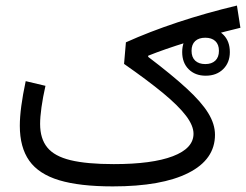

<svg xmlns="http://www.w3.org/2000/svg" viewBox="-20 -665 878 685"><path d="M712.4 -530.4Q735.3 -530.4 748.2 -518.4Q761.1 -506.4 761.1 -483.7Q761.1 -460.9 748.1 -448.6Q735.2 -436.4 712.4 -436.4Q689.5 -436.4 676.4 -448.6Q663.4 -460.9 663.4 -483.7Q663.4 -506.5 676.4 -518.5Q689.3 -530.4 712.4 -530.4ZM713.8 -564.5Q676.5 -564.5 653.3 -541Q630 -517.6 630 -479.2Q630 -440.9 653.2 -417.9Q676.4 -394.9 713.8 -394.9Q752.5 -394.9 776.3 -418.4Q800 -441.8 800 -479.2Q800 -518.5 776.5 -541.5Q753 -564.5 713.8 -564.5ZM71.7 -375.5Q50.7 -277.2 50.7 -216.3Q50.7 -139.3 84.4 -91.6Q118.1 -44 191.1 -22Q264.2 0 382.3 0Q557.1 0 652 -48Q747 -95.9 747 -184.2Q747 -222.6 722.6 -262Q698.3 -301.5 645.7 -349.7Q593.2 -398 508.6 -462.2L508.8 -466.3Q568 -490 647.7 -514.5Q727.5 -539.1 837.7 -565.9L825.3 -645.2Q714 -618.6 613.4 -585.2Q512.8 -551.7 429.2 -514L422.6 -437Q507.3 -377.9 562.3 -332.5Q617.2 -287 643.8 -251.8Q670.4 -216.6 670.4 -187.9Q670.4 -135.7 596.5 -107.6Q522.7 -79.5 385.9 -79.5Q289.5 -79.5 231.8 -93.5Q174.2 -107.4 148.7 -138.9Q123.1 -170.3 123.1 -222.9Q123.1 -247.2 128 -282.5Q132.9 -317.8 142.2 -358.8Z"/></svg>

Font: Estedad VF
Style: Regular
Weight: 100
Designer: Amin Abedi
Version: Version 7.3